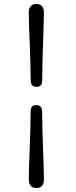

<svg xmlns="http://www.w3.org/2000/svg" viewBox="-20 -797 385 973"><path d="M193.9 -391.7Q193.9 -373.2 186.7 -365Q179.5 -356.8 164.6 -356.8Q150.1 -356.8 142.8 -365.1Q135.5 -373.4 135.5 -391.7Q135.5 -436.6 134 -483.8Q132.6 -531 130.6 -576.5Q128.7 -622.1 127.2 -662.6Q125.8 -703.1 125.8 -734.8Q125.8 -754.6 135.7 -765.8Q145.7 -777 163.9 -777Q182.7 -777 192.6 -765.8Q202.4 -754.6 202.4 -734.8Q202.4 -703.1 201.1 -662.6Q199.7 -622.1 198.2 -576.4Q196.6 -530.8 195.3 -483.7Q193.9 -436.6 193.9 -391.7ZM135.1 -229.3Q135.1 -248.3 142 -256.2Q148.9 -264.2 165 -264.2Q178.3 -264.2 185.9 -256Q193.5 -247.9 193.5 -229.3Q193.5 -184.4 195 -137.2Q196.4 -90 198.1 -44.5Q199.7 1.1 201.2 41.6Q202.6 82.1 202.6 113.8Q202.6 133.6 192.8 144.8Q182.9 156 163.9 156Q145.7 156 135.8 144.8Q126 133.6 126 113.8Q126 82.1 127.3 41.6Q128.7 1.1 130.5 -44.6Q132.4 -90.2 133.7 -137.3Q135.1 -184.4 135.1 -229.3Z"/></svg>

Font: Fraunces SuperSoft Wonky
Style: Regular
Weight: 900
Version: Version 1.000;[b76b70a41]